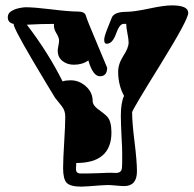

<svg xmlns="http://www.w3.org/2000/svg" viewBox="-20 -680 721 715"><path d="M283 15Q242 15 228.5 1Q215 -13 215 -54Q215 -70 216 -94Q217 -118 219 -150Q221 -182 222 -206Q223 -230 223 -246Q223 -268 210.5 -284Q198 -300 185 -316Q172 -337 151 -372Q130 -407 101 -456Q28 -580 31 -591Q9 -595 9 -616Q9 -630 21.5 -638Q34 -646 50 -649.5Q66 -653 76 -653Q92 -653 116 -651Q140 -649 173 -645Q205 -641 229.5 -639Q254 -637 270 -637Q296 -637 300 -621Q302 -613 313 -586Q324 -559 343 -514Q379 -429 379 -428Q379 -396 352 -396Q326 -396 309 -455Q287 -439 255 -439Q230 -439 212.5 -453Q195 -467 195 -491Q195 -498 197.5 -510Q200 -522 200 -529Q200 -540 189.5 -557Q179 -574 181 -591Q133 -591 80 -588Q159 -485 213 -377Q225 -381 243 -381Q275 -381 300 -358.5Q325 -336 325 -304Q325 -289 343 -275Q357 -265 365 -258.5Q373 -252 377 -248Q387 -238 391 -222.5Q395 -207 395 -187Q395 -73 264 -73L263 -53V-50Q263 -34 280 -34Q288 -34 303.5 -34Q319 -34 344 -35Q364 -36 380 -36.5Q396 -37 408 -36H412Q427 -36 432 -46Q435 -52 435 -74Q435 -88 435 -110Q435 -132 433 -162Q430 -221 430 -249Q430 -298 442 -323Q420 -363 420 -413Q420 -442 440 -473Q459 -502 459 -522Q459 -533 454.5 -556Q450 -579 450 -591H440Q425 -591 412 -554Q399 -517 377 -517Q368 -517 368 -532Q368 -543 379 -571L395 -611Q402 -636 451 -636Q478 -636 535 -648Q591 -660 620 -660Q681 -660 681 -632Q681 -607 577 -439Q472 -270 472 -262Q472 -224 481 -152Q490 -79 490 -42Q490 13 442 13Q433 13 412.5 11Q392 9 381 9Q371 9 351.5 10.5Q332 12 313 13.5Q294 15 283 15Z"/></svg>

Font: Moo Lah Lah
Style: Regular
Weight: 400
Designer: Robert E. Leuschke
Foundry: Robert E. Leuschke
Version: Version 1.010; ttfautohint (v1.8.3)